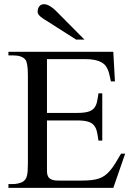

<svg xmlns="http://www.w3.org/2000/svg" viewBox="-20 -914 651 934"><path d="M531.2 0H21V-18.6H43.9Q48.3 -18.6 54.9 -19.3Q61.5 -20 69.1 -21.7Q76.7 -23.4 84 -26.4Q91.3 -29.3 96.2 -33.7Q101.1 -38.1 104.7 -43.5Q108.4 -48.8 110.8 -58.1Q113.3 -67.4 114.5 -81.5Q115.7 -95.7 115.7 -117.7V-547.4Q115.7 -579.6 112.3 -598.9Q108.9 -618.2 103 -624.5Q85.4 -644.5 43.9 -644.5H21V-662.1H531.2L539.1 -518.1H519.5Q516.1 -532.2 513.4 -545.7Q510.7 -559.1 506.1 -571.3Q501.5 -583.5 494.1 -593.5Q486.8 -603.5 473.9 -610.8Q460.9 -618.2 441.2 -622.3Q421.4 -626.5 392.1 -626.5H208.5V-364.7H354.5Q388.2 -364.7 407.5 -370.1Q426.8 -375.5 437 -387.2Q447.3 -398.9 451.4 -417Q455.6 -435.1 459 -460H477.5V-230H459Q455.6 -255.9 451.2 -274.4Q446.8 -293 436.5 -304.9Q426.3 -316.9 407.2 -322.5Q388.2 -328.1 354.5 -328.1H208.5V-80.1Q208.5 -66.9 213.1 -56.9Q217.8 -46.9 229.5 -41.3Q241.2 -35.6 264.6 -35.6H376.5Q403.3 -35.6 423.8 -37.8Q444.3 -40 460.7 -45.4Q477.1 -50.8 490 -60.3Q502.9 -69.8 515.4 -84.2Q527.8 -98.6 540.5 -118.9Q553.2 -139.2 568.8 -166.5H588.9ZM350.6 -721.2 206.5 -813Q200.2 -816.9 192.6 -821.5Q185.1 -826.2 178.5 -831.8Q171.9 -837.4 167.5 -843.5Q163.1 -849.6 163.1 -856Q163.1 -873.5 171.4 -883.5Q179.7 -893.6 194.3 -893.6Q207 -893.6 222.9 -884.3Q238.8 -875 252.4 -860.8L391.1 -721.2Z"/></svg>

Font: Doulos SIL Phon
Style: Regular
Weight: 400
Designer: Walt Agee, Victor Gaultney, Peter Martin, Debbi Hosken, Becca Hirsbrunner
Foundry: SIL International
Version: Version 5.000